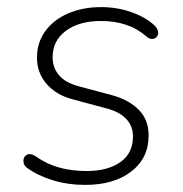

<svg xmlns="http://www.w3.org/2000/svg" viewBox="-20 -512 515 540"><path d="M220 8Q171 8 128.5 -5Q86 -18 56 -40Q49 -45 47 -52Q45 -59 46.5 -65Q48 -71 53 -75Q58 -79 65 -78.5Q72 -78 81 -72Q112 -50 147.5 -40.5Q183 -31 223 -31Q283 -31 318.5 -56Q354 -81 354 -128Q354 -158 334.5 -178Q315 -198 280 -207L183 -233Q138 -245 111 -276Q84 -307 84 -350Q84 -392 107 -424Q130 -456 171 -474Q212 -492 265 -492Q309 -492 349 -478Q389 -464 414 -441Q421 -434 423.5 -427Q426 -420 424 -414Q422 -408 417 -405Q412 -402 405.5 -402.5Q399 -403 391 -410Q366 -432 334 -442.5Q302 -453 264 -453Q203 -453 165.5 -425.5Q128 -398 128 -351Q128 -322 145.5 -301Q163 -280 199 -270L296 -244Q343 -231 370.5 -203Q398 -175 398 -131Q398 -67 349 -29.5Q300 8 220 8Z"/></svg>

Font: Nunito Variable Extra Light
Style: Italic
Weight: 200
Italic angle: -9°
Designer: Vernon Adams
Foundry: Vernon Adams
Version: Version 3.602